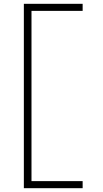

<svg xmlns="http://www.w3.org/2000/svg" viewBox="-20 -843 540 1006"><path d="M105 143V-823H413V-786H145V106H413V143Z"/></svg>

Font: Iosevka SS04 Extralight
Style: Regular
Weight: 200
Monospace: yes
Designer: Belleve Invis
Foundry: Belleve Invis
Version: Version 19.0.0; ttfautohint (v1.8.4)